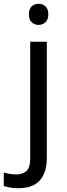

<svg xmlns="http://www.w3.org/2000/svg" viewBox="-75 -757 353 1017"><path d="M22 240Q-3 240 -22 236.5Q-41 233 -55 228V157Q-40 161 -24 164Q-8 167 11 167Q43 167 64 149.5Q85 132 85 83V-536H173V80Q173 130 157 166Q141 202 108 221Q75 240 22 240ZM78 -681Q78 -710 93 -723.5Q108 -737 130 -737Q150 -737 165.5 -723.5Q181 -710 181 -681Q181 -653 165.5 -639Q150 -625 130 -625Q108 -625 93 -639Q78 -653 78 -681Z"/></svg>

Font: Noto Sans Hebrew
Style: Regular
Weight: 400
Designer: Monotype Design Team
Foundry: Monotype Imaging Inc.
Version: Version 2.003